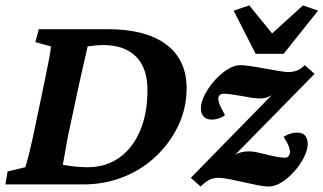

<svg xmlns="http://www.w3.org/2000/svg" viewBox="-25 -681 1194 709"><path d="M118.2 -573.2H373Q512.7 -573.2 588.4 -517.1Q664.1 -460.9 664.1 -354.5Q664.1 -283.2 634.3 -219.2Q604.5 -155.3 552.7 -105.5Q501 -55.7 431.6 -27.8Q362.3 0 282.2 0H-4.9L2.9 -47.9L68.4 -63.5Q73.2 -77.1 83 -116.2Q92.8 -155.3 104.5 -212.9L135.7 -361.3Q148.4 -421.9 155.3 -458.5Q162.1 -495.1 163.1 -509.8L105.5 -525.4ZM298.8 -509.8Q295.9 -496.1 286.6 -457Q277.3 -418 264.6 -359.4L233.4 -212.9Q227.5 -187.5 222.2 -158.2Q216.8 -128.9 212.9 -105.5Q209 -82 207 -72.3Q229.5 -68.4 252.4 -65.9Q275.4 -63.5 297.9 -63.5Q366.2 -63.5 415.5 -98.6Q464.8 -133.8 492.2 -197.8Q519.5 -261.7 519.5 -348.6Q519.5 -430.7 476.6 -472.7Q433.6 -514.6 357.4 -514.6Q342.8 -514.6 328.6 -513.2Q314.5 -511.7 298.8 -509.8ZM816.4 -82 810.5 -85.9Q824.2 -97.7 844.2 -109.9Q864.3 -122.1 894.5 -122.1Q906.2 -122.1 923.3 -118.7Q940.4 -115.2 959.5 -110.4Q978.5 -105.5 996.6 -102.1Q1014.6 -98.6 1027.3 -98.6Q1036.1 -98.6 1041 -105Q1045.9 -111.3 1045.9 -120.1Q1045.9 -127 1042 -138.7Q1038.1 -150.4 1022.5 -175.8Q1034.2 -183.6 1046.9 -187.5Q1059.6 -191.4 1071.3 -191.4Q1092.8 -191.4 1102.1 -179.7Q1111.3 -168 1111.3 -150.4Q1111.3 -127.9 1097.7 -100.6Q1084 -73.2 1062 -48.3Q1040 -23.4 1015.1 -7.8Q990.2 7.8 967.8 7.8Q952.1 7.8 926.8 2.9Q901.4 -2 874 -8.3Q846.7 -14.6 821.8 -19.5Q796.9 -24.4 782.2 -24.4Q763.7 -24.4 750 -18.1Q736.3 -11.7 715.8 7.8L679.7 -24.4L1000 -351.6L1004.9 -347.7Q991.2 -335.9 973.1 -326.7Q955.1 -317.4 935.5 -317.4Q921.9 -317.4 903.3 -320.3Q884.8 -323.2 865.7 -326.7Q846.7 -330.1 829.6 -332.5Q812.5 -335 801.8 -335Q792 -335 786.6 -330.1Q781.2 -325.2 781.2 -316.4Q781.2 -306.6 786.1 -294.9Q791 -283.2 805.7 -255.9Q795.9 -248 782.7 -243.7Q769.5 -239.3 757.8 -239.3Q736.3 -239.3 726.6 -251Q716.8 -262.7 716.8 -280.3Q716.8 -303.7 731 -331.1Q745.1 -358.4 767.1 -383.3Q789.1 -408.2 814.5 -424.3Q839.8 -440.4 862.3 -440.4Q877.9 -440.4 902.8 -436.5Q927.7 -432.6 954.6 -427.7Q981.4 -422.9 1004.9 -418.9Q1028.3 -415 1039.1 -415Q1058.6 -415 1072.8 -420.9Q1086.9 -426.8 1100.6 -440.4L1136.7 -408.2ZM837.9 -641.6 895.5 -661.1 1006.8 -524.4H943.4L1093.8 -661.1L1149.4 -641.6L1022.5 -482.4H918.9Z"/></svg>

Font: Crimson Pro
Style: Bold Italic
Weight: 700
Italic angle: -12°
Designer: Jacques Le Bailly
Foundry: Baron von Fonthausen
Version: Version 1.003